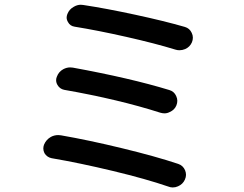

<svg xmlns="http://www.w3.org/2000/svg" viewBox="-20 -782 1040 820"><path d="M298.8 -668Q279.3 -670.9 270.5 -687.5Q264.6 -697.3 264.6 -707Q264.6 -713.9 267.6 -721.7Q275.4 -742.2 294.9 -752.9Q309.6 -761.7 325.2 -761.7Q330.1 -761.7 335.9 -760.7Q432.6 -746.1 557.1 -719.2Q681.6 -692.4 769.5 -667Q790 -661.1 798.8 -641.6Q803.7 -631.8 803.7 -621.1Q803.7 -611.3 799.8 -601.6Q791 -581.1 770.5 -572.3Q758.8 -567.4 746.1 -567.4Q737.3 -567.4 728.5 -570.3Q642.6 -596.7 519.5 -624.5Q396.5 -652.3 298.8 -668ZM253.9 -398.4Q235.4 -402.3 225.6 -418.9Q219.7 -428.7 219.7 -439.5Q219.7 -447.3 222.7 -454.1Q230.5 -475.6 250 -486.3Q264.6 -494.1 279.3 -494.1Q285.2 -494.1 291 -493.2Q537.1 -448.2 703.1 -397.5Q723.6 -391.6 732.4 -372.1Q737.3 -361.3 737.3 -351.6Q737.3 -341.8 733.4 -332Q725.6 -312.5 705.1 -303.7Q694.3 -297.9 682.6 -297.9Q673.8 -297.9 664.1 -300.8Q487.3 -357.4 253.9 -398.4ZM200.2 -106.4Q180.7 -110.4 169.9 -127.9Q165 -137.7 165 -147.5Q165 -156.2 168 -164.1Q176.8 -185.5 197.3 -197.3Q211.9 -205.1 228.5 -205.1Q234.4 -205.1 240.2 -204.1Q358.4 -183.6 501.5 -148.9Q644.5 -114.3 741.2 -82Q761.7 -75.2 770.5 -54.7Q774.4 -44.9 774.4 -35.2Q774.4 -25.4 769.5 -14.6Q760.7 4.9 740.2 13.7Q729.5 18.6 717.8 18.6Q708 18.6 698.2 14.6Q604.5 -17.6 462.4 -51.8Q320.3 -85.9 200.2 -106.4Z"/></svg>

Font: Gen Jyuu Gothic Medium
Style: Regular
Weight: 500
Designer: [Source Han Sans]
Ryoko NISHIZUKA  (kana & ideographs); Paul D. Hunt (Latin, Greek & Cyrillic); Wenlong ZHANG  (bopomofo
Version: Version 1.002.20150607